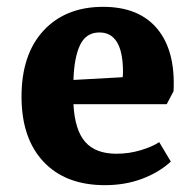

<svg xmlns="http://www.w3.org/2000/svg" viewBox="-20 -528 571 562"><path d="M43 -245Q43 -369 107.5 -438.5Q172 -508 282 -508Q387 -508 440.5 -443.5Q494 -379 488 -261L468 -223H195Q199 -147 229.5 -112.5Q260 -78 321 -78Q358 -78 392.5 -88.5Q427 -99 446 -112L480 -55Q445 -23 395.5 -4.5Q346 14 287 14Q172 14 107.5 -54.5Q43 -123 43 -245ZM339 -302Q340 -307 340 -317Q340 -433 271 -433Q232 -433 214.5 -396.5Q197 -360 195 -294Z"/></svg>

Font: Andada Pro ExtraBold
Style: Regular
Weight: 800
Designer: Carolina Giovagnoli
Foundry: Huerta Tipografica
Version: Version 3.005; ttfautohint (v1.8.4)